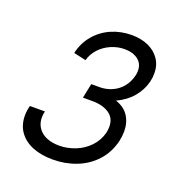

<svg xmlns="http://www.w3.org/2000/svg" viewBox="-95 -787 593 639"><g transform="rotate(20 201.0 -467.5)"><path d="M22.9 -334Q22.9 -351.1 27.8 -369.1H81.1Q78.1 -358.9 78.1 -347.2Q78.1 -325.2 89.4 -309.6Q100.6 -293.9 119.9 -286.1Q139.2 -278.3 163.6 -278.3Q192.4 -278.3 220.5 -289.3Q248.5 -300.3 269.3 -322Q290 -343.8 297.4 -373Q299.8 -383.3 299.8 -394.5Q299.8 -424.8 277.1 -440.2Q254.4 -455.6 217.3 -455.6H184.1L194.8 -507.3H224.6Q247.6 -507.3 268.1 -516.4Q288.6 -525.4 303 -542.7Q317.4 -560.1 323.2 -583.5Q325.7 -592.3 325.7 -601.6Q325.7 -627 307.4 -640.9Q289.1 -654.8 260.3 -654.8Q235.4 -654.8 212.2 -644.8Q189 -634.8 172.4 -616.9Q155.8 -599.1 149.4 -575.7L106 -585.4Q114.7 -623.5 138.4 -651.1Q162.1 -678.7 195.3 -692.9Q228.5 -707 266.6 -707Q299.3 -707 325 -695.6Q350.6 -684.1 365.2 -662.8Q379.9 -641.6 379.9 -612.3Q379.9 -596.7 376 -581.5Q368.2 -550.8 346.9 -525.4Q325.7 -500 291 -483.9Q321.8 -473.6 336.7 -450.7Q351.6 -427.7 351.6 -396.5Q351.6 -380.9 347.7 -362.3Q337.4 -318.8 309.6 -288.3Q281.7 -257.8 242.7 -242.7Q203.6 -227.5 159.2 -227.5Q119.1 -227.5 88.4 -239.7Q57.6 -252 40.3 -275.9Q22.9 -299.8 22.9 -334Z"/></g></svg>

Font: Acari Sans
Style: Italic
Weight: 400
Italic angle: -13°
Designer: Alfredo Marco Pradil and Stefan Peev
Foundry: Hanken Design Co.
Version: Version 1.045;January 11, 2019;FontCreator 11.5.0.2425 64-bi